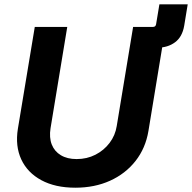

<svg xmlns="http://www.w3.org/2000/svg" viewBox="-20 -851 881 881"><path d="M576.2 -632.3 591.8 -727.5H682.1Q694.3 -727.5 696.3 -740.2L711.4 -831.1H841.3L825.2 -732.9Q816.4 -681.6 783.2 -657Q750 -632.3 702.1 -632.3ZM325.7 10.3Q233.4 10.3 169.7 -24.2Q106 -58.6 77.6 -119.6Q49.3 -180.7 62 -259.8L139.6 -727.5H288.6L211.9 -262.7Q205.1 -219.7 217.5 -188Q230 -156.2 259.3 -138.7Q288.6 -121.1 331.5 -121.1Q378.9 -121.1 418 -141.1Q457 -161.1 482.9 -195.3Q508.8 -229.5 515.6 -272.5L590.8 -727.5H739.7L661.1 -250Q647.9 -170.9 601.8 -112.3Q555.7 -53.7 484.9 -21.7Q414.1 10.3 325.7 10.3Z"/></svg>

Font: Inter 16pt
Style: Bold Italic
Weight: 700
Italic angle: -9.3988°
Version: Version 4.001;git-66647c0bb